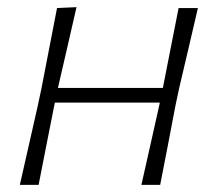

<svg xmlns="http://www.w3.org/2000/svg" viewBox="-20 -517 608 537"><path d="M35.5 0Q48 -55.5 60 -108Q72 -160.5 85.5 -220.5L96 -270Q108.5 -333.5 118.5 -386.2Q128.5 -439 139.5 -494.5L194 -497Q181 -440.5 168.8 -387Q156.5 -333.5 142 -271H435.5Q448 -334 458.2 -386.5Q468.5 -439 479.5 -494.5H533.5Q520.5 -438.5 508.2 -385.8Q496 -333 481 -270L470.5 -220.5Q459 -159.5 449 -107.8Q439 -56 428 0H375.5Q388 -55.5 399.8 -108Q411.5 -160.5 425 -220.5L427 -230H133.5L131.5 -220.5Q119.5 -159.5 109.2 -108Q99 -56.5 88 0Z"/></svg>

Font: Commissioner Loud ExtraLight
Style: Italic
Weight: 200
Italic angle: -12°
Designer: Kostas Bartsokas
Foundry: Kostas Bartsokas
Version: Version 1.000; ttfautohint (v1.8.3)